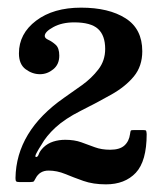

<svg xmlns="http://www.w3.org/2000/svg" viewBox="-20 -933 424 502"><path d="M363.5 -582.5Q363.5 -511.5 335 -481.2Q306.5 -451 257 -451Q223.5 -451 198 -460Q172.5 -469 150.8 -478Q129 -487 107 -487Q83.5 -487 73 -466.5Q70.5 -461.5 68.8 -459.2Q67 -457 59 -457H30.5Q24 -457 22.2 -459Q20.5 -461 20.5 -467.5Q22.5 -590 147 -677Q169.5 -692.5 194.5 -710.5Q219.5 -728.5 237.2 -751.5Q255 -774.5 255 -805Q255 -840.5 236.2 -857.5Q217.5 -874.5 174 -874.5Q142 -874.5 119.5 -862.2Q97 -850 97 -839Q97 -833 106.5 -828.8Q116 -824.5 125.5 -816Q135 -807.5 135 -787.5Q135 -764.5 119.2 -751.8Q103.5 -739 84.5 -739Q64.5 -739 47 -752Q29.5 -765 29.5 -793.5Q29.5 -845 74.5 -879Q119.5 -913 192 -913Q264.5 -913 308.2 -885.2Q352 -857.5 352 -799Q352 -760 330 -733.2Q308 -706.5 271.2 -685.8Q234.5 -665 190.5 -643Q150 -622.5 125.5 -600Q101 -577.5 88 -554Q81 -543.5 75.5 -533Q70 -522.5 74.5 -522.5Q79 -522.5 81.5 -530.2Q84 -538 94 -548Q104.5 -558 119.2 -562.8Q134 -567.5 150.5 -567.5Q174.5 -567.5 192.5 -561Q210.5 -554.5 228 -548Q245.5 -541.5 268 -541.5Q293 -541.5 305.2 -552.5Q317.5 -563.5 320 -582.5Q321 -590 322 -591.5Q323 -593 331.5 -593H353.5Q361 -593 362 -591.2Q363 -589.5 363.5 -582.5Z"/></svg>

Font: Besley* Condensed
Style: Bold
Weight: 700
Width: 3
Designer: Owen Earl
Foundry: indestructible type*
Version: Version 3.000; ttfautohint (v1.8.3)